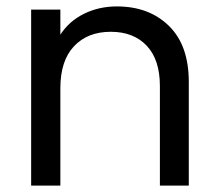

<svg xmlns="http://www.w3.org/2000/svg" viewBox="-20 -578 680 598"><path d="M344 -558Q444 -558 506 -497.5Q568 -437 568 -323V0H478V-310Q478 -392 437 -435.5Q396 -479 325 -479Q253 -479 210.5 -434Q168 -389 168 -303V0H77V-548H168V-470Q195 -512 241.5 -535Q288 -558 344 -558Z"/></svg>

Font: MSTAGE
Style: Regular
Weight: 400
Designer: Ninad Kale (Devanagari), Jonny Pinhorn (Latin)
Foundry: Indian Type Foundry
Version: 4.004